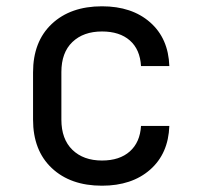

<svg xmlns="http://www.w3.org/2000/svg" viewBox="-20 -580 640 610"><path d="M304 10Q204 10 144.5 -46Q85 -102 85 -200V-350Q85 -448 144.5 -504Q204 -560 304 -560Q399 -560 457 -509Q515 -458 518 -370H428Q425 -423 392.5 -451.5Q360 -480 304 -480Q245 -480 210 -446.5Q175 -413 175 -351V-200Q175 -138 210 -104Q245 -70 304 -70Q360 -70 392.5 -99Q425 -128 428 -180H518Q515 -92 457 -41Q399 10 304 10Z"/></svg>

Font: NKDuy Mono
Style: Regular
Weight: 400
Monospace: yes
Designer: NKDuy
Foundry: NKDuy
Version: Version 2.251; ttfautohint (v1.8.4.7-5d5b)